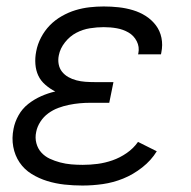

<svg xmlns="http://www.w3.org/2000/svg" viewBox="-20 -562 590 594"><path d="M235 12Q207 12 179.5 9Q152 6 126 -2Q100 -10 77.5 -24Q55 -38 40.5 -59.5Q26 -81 21 -108Q16 -135 22 -164Q26 -185 37.5 -205.5Q49 -226 67.5 -240.5Q86 -255 107.5 -264.5Q129 -274 151 -279Q135 -287 120.5 -299.5Q106 -312 98.5 -328Q91 -344 89.5 -363.5Q88 -383 92 -403Q96 -425 107 -446Q118 -467 134 -483.5Q150 -500 171 -512Q192 -524 213.5 -530.5Q235 -537 257 -539.5Q279 -542 301 -542Q324 -542 347 -539.5Q370 -537 391.5 -530.5Q413 -524 431 -512.5Q449 -501 462 -484Q475 -467 479.5 -445Q484 -423 479 -399L478 -394H407L408 -397Q412 -417 403 -434.5Q394 -452 377.5 -461.5Q361 -471 341.5 -474.5Q322 -478 301 -478Q280 -478 258 -474.5Q236 -471 216 -460.5Q196 -450 181 -431Q166 -412 162 -391Q159 -377 161.5 -363.5Q164 -350 172 -340Q180 -330 191.5 -323.5Q203 -317 216.5 -313.5Q230 -310 244 -309Q258 -308 272 -308H331L318 -244H259Q243 -244 226.5 -242.5Q210 -241 193 -237.5Q176 -234 160 -228Q144 -222 129.5 -211.5Q115 -201 105 -185.5Q95 -170 92 -154Q88 -136 92.5 -119Q97 -102 108 -90Q119 -78 134 -71Q149 -64 166 -59.5Q183 -55 200.5 -53.5Q218 -52 236 -52Q259 -52 282 -55Q305 -58 328 -66Q351 -74 372 -88.5Q393 -103 407 -123L465 -94Q448 -66 420 -44Q392 -22 361 -9.5Q330 3 298 7.5Q266 12 235 12Z"/></svg>

Font: Lode
Style: Italic
Weight: 400
Italic angle: -11°
Monospace: yes
Designer: Belleve Invis
Foundry: Belleve Invis
Version: Version 29.2.0; ttfautohint (v1.8.3)